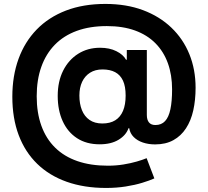

<svg xmlns="http://www.w3.org/2000/svg" viewBox="-20 -743 1054 973"><path d="M517.6 209.5Q406.2 209.5 318.1 178.2Q230 147 168.5 87.2Q106.9 27.3 74.7 -58.3Q42.5 -144 42.5 -252.9Q42.5 -358.4 74 -444.8Q105.5 -531.2 166 -593.5Q226.6 -655.8 314.2 -689.5Q401.9 -723.1 514.2 -723.1Q620.1 -723.1 704.3 -691.7Q788.6 -660.2 848.4 -603Q908.2 -545.9 939.7 -468.3Q971.2 -390.6 971.2 -298.3Q971.2 -236.3 959.5 -183.8Q947.8 -131.3 922.6 -92.8Q897.5 -54.2 858.6 -32.7Q819.8 -11.2 766.1 -11.2Q731.9 -11.2 703.9 -20.8Q675.8 -30.3 657.5 -48.6Q639.2 -66.9 634.8 -93.3H631.3Q618.7 -57.6 580.8 -34.7Q543 -11.7 484.9 -11.7Q418 -11.7 370.4 -42.7Q322.8 -73.7 297.6 -129.2Q272.5 -184.6 272.5 -256.8Q272.5 -330.1 300 -385Q327.6 -439.9 376.2 -470.5Q424.8 -501 486.8 -501Q535.2 -501 569.8 -483.6Q604.5 -466.3 618.7 -440.4H622.6V-489.7H724.1V-160.6Q724.1 -135.7 734.9 -122.6Q745.6 -109.4 767.6 -109.4Q797.9 -109.4 816.4 -129.2Q835 -148.9 843.5 -189.2Q852.1 -229.5 852.1 -290Q852.1 -363.3 830.8 -422.4Q809.6 -481.4 767.8 -523.7Q726.1 -565.9 664.3 -588.4Q602.5 -610.8 521.5 -610.8Q435.5 -610.8 369.4 -586.7Q303.2 -562.5 258.1 -516.4Q212.9 -470.2 189.5 -404.5Q166 -338.9 166 -255.4Q166 -171.4 189.7 -105.7Q213.4 -40 259.3 5.1Q305.2 50.3 372.3 73.5Q439.5 96.7 526.4 96.7Q567.9 96.7 605.2 90.6Q642.6 84.5 672.9 75.7Q703.1 66.9 723.1 58.6L762.2 161.1Q738.3 171.9 700.9 183.3Q663.6 194.8 616.9 202.1Q570.3 209.5 517.6 209.5ZM498.5 -117.2Q538.1 -117.2 564.2 -133.5Q590.3 -149.9 603.5 -181.4Q616.7 -212.9 616.7 -258.8Q616.7 -305.2 603.3 -334.2Q589.8 -363.3 563.7 -377.2Q537.6 -391.1 499.5 -391.1Q462.4 -391.1 436.3 -374.5Q410.2 -357.9 396.2 -328.4Q382.3 -298.8 382.3 -258.8Q382.3 -217.3 395 -185.3Q407.7 -153.3 433.6 -135.3Q459.5 -117.2 498.5 -117.2Z"/></svg>

Font: Inter 18pt
Style: Bold
Weight: 700
Designer: Rasmus Andersson
Foundry: rsms
Version: Version 4.001;git-66647c0bb